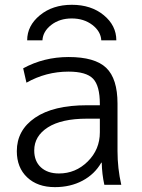

<svg xmlns="http://www.w3.org/2000/svg" viewBox="-20 -767 588 797"><path d="M156.2 -599.6H92.8Q92.8 -660.2 145.5 -703.6Q198.2 -747.1 278.3 -747.1Q358.4 -747.1 410.6 -704.1Q462.9 -661.1 462.9 -599.6H400.4Q398.4 -636.7 363.3 -663.6Q328.1 -690.4 277.8 -690.4Q227.5 -690.4 192.9 -663.6Q158.2 -636.7 156.2 -599.6ZM264.6 -530.3Q374 -530.3 420.9 -485.4Q467.8 -440.4 467.8 -336.9V-139.6Q467.8 -68.4 483.4 0H413.1Q403.3 -43.9 402.3 -91.8H400.4Q373 -43.9 322.8 -17.1Q272.5 9.8 208 9.8Q135.7 9.8 92.8 -30.8Q49.8 -71.3 49.8 -139.6Q49.8 -226.6 125.5 -278.3Q201.2 -330.1 340.8 -330.1H394.5V-335Q394.5 -411.1 366.2 -440.4Q337.9 -469.7 264.6 -469.7Q170.9 -469.7 89.8 -423.8L76.2 -483.4Q162.1 -530.3 264.6 -530.3ZM122.1 -142.6Q122.1 -97.7 149.9 -72.3Q177.7 -46.9 224.6 -46.9Q293.9 -46.9 344.2 -96.7Q394.5 -146.5 394.5 -217.8V-274.4H340.8Q235.4 -274.4 178.7 -238.3Q122.1 -202.1 122.1 -142.6Z"/></svg>

Font: Mgen+ 1c regular
Style: Regular
Weight: 400
Designer: [Source Han Sans]
Ryoko NISHIZUKA  (kana & ideographs); Paul D. Hunt (Latin, Greek & Cyrillic); Wenlong ZHANG  (bopomofo
Version: Version 1.059.20150602